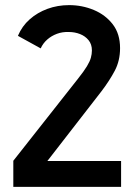

<svg xmlns="http://www.w3.org/2000/svg" viewBox="-20 -730 529 750"><path d="M50 -590 139 -541Q148 -561 164.5 -575.5Q181 -590 202.5 -598Q224 -606 249 -605Q272 -605 292.5 -597Q313 -589 326 -573Q339 -557 339 -533Q339 -519 335 -504.5Q331 -490 319.5 -471Q308 -452 285 -423L32 -102V0H453V-101H165L376 -373Q408 -415 428.5 -454Q449 -493 449 -542Q449 -598 420.5 -635Q392 -672 346.5 -691Q301 -710 250 -710Q205 -710 165.5 -695.5Q126 -681 96 -654.5Q66 -628 50 -590Z"/></svg>

Font: Advent Pro Expanded
Style: Bold
Weight: 700
Width: 7
Designer: VivaRado, Andreas Kalpakidis
Foundry: VivaRado, Andreas Kalpakidis
Version: Version 3.000